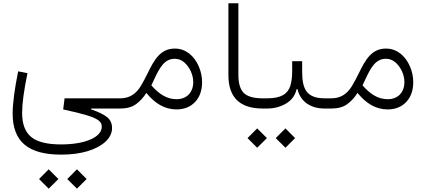

<svg xmlns="http://www.w3.org/2000/svg" viewBox="-20 -654 2585 1157"><path d="M273.4 482.9 332 424.8 273.4 366.2 215.3 424.8ZM443.8 482.9 502 424.8 443.8 366.2 385.3 424.8ZM528.8 0H704.1V-61.5H369.1L360.8 5.4C422.9 18.6 470.7 30.8 504.4 41C571.3 61.5 593.3 80.1 593.3 109.4C593.3 172.9 493.2 216.3 348.1 216.3C264.6 216.3 205.1 201.7 168.5 171.9C131.8 142.1 113.3 93.8 113.3 26.4C113.3 -29.3 124 -108.9 145.5 -212.9L89.4 -224.1C67.9 -118.2 56.2 -28.8 56.2 29.3C56.2 199.7 149.4 277.8 349.1 277.8C408.2 277.8 460.4 271 506.8 257.3C598.6 229.5 655.3 178.7 655.3 117.7C655.3 91.3 646 69.8 627.4 53.7C608.4 37.1 575.7 21 528.8 4.9Z M704.1 -61.5C695.8 -61.5 691.4 -51.3 691.4 -30.8C691.4 -10.3 695.8 0 704.1 0C743.7 0 775.9 -8.8 799.8 -26.4C823.7 -43.9 844.7 -66.4 861.8 -94.2C912.1 -32.2 971.2 5.4 1043.5 5.4C1089.8 5.4 1127.4 -9.8 1155.8 -39.6C1183.6 -69.3 1197.8 -109.4 1197.8 -158.7C1197.8 -191.9 1190.9 -224.1 1177.2 -255.4C1149.9 -317.4 1099.6 -361.3 1033.7 -361.3C947.3 -361.3 910.2 -295.4 869.1 -211.4C856 -184.6 842.8 -159.7 829.1 -136.7C801.3 -91.3 764.6 -61.5 704.1 -61.5ZM911.1 -180.2C941.4 -244.1 970.2 -299.8 1032.7 -299.8C1054.7 -299.8 1073.7 -292.5 1090.8 -277.8C1124 -248.5 1144.5 -202.1 1144.5 -159.7C1144.5 -97.7 1106 -56.2 1043.9 -56.2C986.8 -56.2 939.5 -85.4 892.1 -139.6Z M1356.4 -201.2C1356.4 -66.9 1425.3 0 1563 0H1563.5V-61.5H1563C1507.8 -61.5 1469.2 -72.8 1448.2 -94.7C1427.2 -116.7 1416.5 -152.3 1416.5 -202.1V-634.3H1356.4Z M1800.8 -285.2H1740.7V-224.1C1740.7 -190.4 1736.8 -161.1 1729.5 -136.7C1713.9 -87.9 1673.8 -61.5 1589.8 -61.5H1563.5C1555.2 -61.5 1550.8 -51.3 1550.8 -30.8C1550.8 -10.3 1555.2 0 1563.5 0H1589.8C1632.3 0 1670.4 -10.3 1704.1 -30.3C1737.8 -50.3 1758.8 -79.1 1767.6 -117.2H1772.5C1790 -41.5 1852.5 0 1935.1 0H1976.6V-61.5H1937C1823.7 -61.5 1800.8 -121.6 1800.8 -224.1ZM1529.8 236.3 1588.4 178.2 1529.8 119.6 1471.7 178.2ZM1700.2 236.3 1758.3 178.2 1700.2 119.6 1641.6 178.2Z M1976.6 -61.5C1968.3 -61.5 1963.9 -51.3 1963.9 -30.8C1963.9 -10.3 1968.3 0 1976.6 0C2016.1 0 2048.3 -8.8 2072.3 -26.4C2096.2 -43.9 2117.2 -66.4 2134.3 -94.2C2184.6 -32.2 2243.7 5.4 2315.9 5.4C2362.3 5.4 2399.9 -9.8 2428.2 -39.6C2456.1 -69.3 2470.2 -109.4 2470.2 -158.7C2470.2 -191.9 2463.4 -224.1 2449.7 -255.4C2422.4 -317.4 2372.1 -361.3 2306.2 -361.3C2219.7 -361.3 2182.6 -295.4 2141.6 -211.4C2128.4 -184.6 2115.2 -159.7 2101.6 -136.7C2073.7 -91.3 2037.1 -61.5 1976.6 -61.5ZM2183.6 -180.2C2213.9 -244.1 2242.7 -299.8 2305.2 -299.8C2327.1 -299.8 2346.2 -292.5 2363.3 -277.8C2396.5 -248.5 2417 -202.1 2417 -159.7C2417 -97.7 2378.4 -56.2 2316.4 -56.2C2259.3 -56.2 2211.9 -85.4 2164.6 -139.6Z"/></svg>

Font: Estedad Light
Style: Regular
Weight: 300
Designer: Amin Abedi
Version: Version 7.3